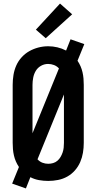

<svg xmlns="http://www.w3.org/2000/svg" viewBox="-20 -1005 540 1075"><path d="M125 50 48 23 86 -70Q76 -85 69 -101Q62 -117 58 -134.5Q54 -152 52.5 -169.5Q51 -187 51 -205V-530Q51 -558 55.5 -585.5Q60 -613 71 -638Q82 -663 101 -684Q120 -705 144 -718.5Q168 -732 195 -739Q222 -746 250 -746Q276 -746 301.5 -740Q327 -734 350 -722L375 -785L452 -758L414 -665Q424 -650 431 -634Q438 -618 442 -600.5Q446 -583 447.5 -565.5Q449 -548 449 -530V-205Q449 -177 444.5 -150Q440 -123 429 -97.5Q418 -72 399.5 -51Q381 -30 357 -16.5Q333 -3 305.5 2.5Q278 8 250 8Q224 8 198.5 3.5Q173 -1 150 -13ZM162 -259 310 -622Q298 -635 282 -641Q266 -647 249 -647Q228 -647 209.5 -636.5Q191 -626 180.5 -608.5Q170 -591 166 -570.5Q162 -550 162 -530ZM250 -88Q264 -88 277.5 -92Q291 -96 301.5 -105Q312 -114 319 -126Q326 -138 330.5 -151Q335 -164 336.5 -177.5Q338 -191 338 -205V-476L190 -113Q202 -100 217.5 -94Q233 -88 250 -88ZM236 -791 181 -839 316 -985 384 -925Z"/></svg>

Font: Iosevka SS08 Regular
Style: Bold
Weight: 700
Monospace: yes
Designer: Belleve Invis
Foundry: Belleve Invis
Version: Version 16.3.4; ttfautohint (v1.8.4)